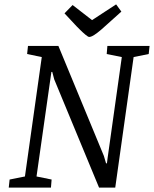

<svg xmlns="http://www.w3.org/2000/svg" viewBox="-20 -858 704 878"><path d="M20 0 24 -37 94 -51 171 -597 104 -611 108 -648H247L455 -145L465 -111H469L472 -135L537 -597L468 -611L471 -648H664L660 -611L591 -597L507 0H433L228 -495L219 -529H215L147 -51L216 -37L213 0ZM388 -689Q383 -689 370.5 -699.5Q358 -710 346.5 -721.5Q335 -733 330 -738L275 -797L312 -835L401 -766L511 -838L535 -805L467 -744Q441 -720 425 -708Q409 -696 401 -692.5Q393 -689 388 -689Z"/></svg>

Font: Faustina
Style: Italic
Weight: 400
Italic angle: -8°
Designer: Alfonso Garcia
Foundry: http://www.omnibus-type.com
Version: Version 1.200